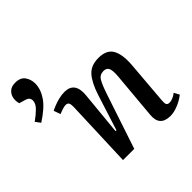

<svg xmlns="http://www.w3.org/2000/svg" viewBox="-198 -939 1124 1124"><g transform="rotate(-45 364.5 -376.5)"><path d="M717 -36Q705 -26 684 -14Q663 -2 638 6Q613 14 591 14Q503 14 511 -74L537 -366Q541 -414 532 -432Q523 -450 499 -450Q468 -450 452.5 -424.5Q437 -399 417 -339L304 0H211L227 -428Q227 -448 221.5 -457Q216 -466 201 -466Q183 -466 143 -449L128 -491Q139 -497 159 -505Q179 -513 203.5 -519Q228 -525 250 -525Q336 -525 326 -421L300 -152L307 -150L378 -373Q403 -450 436.5 -487.5Q470 -525 532 -525Q600 -525 624 -481Q648 -437 641 -354L619 -87Q617 -64 621.5 -54.5Q626 -45 642 -45Q655 -45 670.5 -51.5Q686 -58 699 -69ZM27 -493 4 -524Q39 -549 62 -572.5Q85 -596 85 -621Q85 -632 78.5 -640.5Q72 -649 54 -654L17 -665Q10 -687 14 -710.5Q18 -734 35.5 -750.5Q53 -767 85 -767Q128 -767 146.5 -740.5Q165 -714 165 -681Q165 -634 133.5 -587.5Q102 -541 27 -493Z"/></g></svg>

Font: Literata 36pt Medium
Style: Italic
Weight: 500
Italic angle: -2°
Designer: Latin by Veronika Burian and Jose Scaglione. Greek by Irene Vlachou. Cyrillic by Vera Evstafieva
Foundry: TypeTogether
Version: Version 3.002